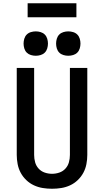

<svg xmlns="http://www.w3.org/2000/svg" viewBox="-20 -1153 640 1181"><path d="M300 8Q271 8 243 3.5Q215 -1 189 -13Q163 -25 142 -45Q121 -65 107.5 -90Q94 -115 88.5 -143.5Q83 -172 83 -200V-735H190V-200Q190 -177 196 -155Q202 -133 217.5 -116Q233 -99 255 -91.5Q277 -84 300 -84Q323 -84 345 -91.5Q367 -99 382.5 -116Q398 -133 404 -155Q410 -177 410 -200V-735H517V-200Q517 -172 511.5 -143.5Q506 -115 492.5 -90Q479 -65 458 -45Q437 -25 411 -13Q385 -1 357 3.5Q329 8 300 8ZM400 -810Q385 -810 370 -814.5Q355 -819 344.5 -829.5Q334 -840 329.5 -855Q325 -870 325 -885Q325 -900 329.5 -915Q334 -930 344.5 -940.5Q355 -951 370 -955.5Q385 -960 400 -960Q415 -960 430 -955.5Q445 -951 455.5 -940.5Q466 -930 470.5 -915Q475 -900 475 -885Q475 -870 470.5 -855Q466 -840 455.5 -829.5Q445 -819 430 -814.5Q415 -810 400 -810ZM200 -810Q185 -810 170 -814.5Q155 -819 144.5 -829.5Q134 -840 129.5 -855Q125 -870 125 -885Q125 -900 129.5 -915Q134 -930 144.5 -940.5Q155 -951 170 -955.5Q185 -960 200 -960Q215 -960 230 -955.5Q245 -951 255.5 -940.5Q266 -930 270.5 -915Q275 -900 275 -885Q275 -870 270.5 -855Q266 -840 255.5 -829.5Q245 -819 230 -814.5Q215 -810 200 -810ZM150 -1047V-1133H450V-1047Z"/></svg>

Font: Iosevka Custom SmBdEx
Style: Regular
Weight: 600
Width: 7
Monospace: yes
Designer: Belleve Invis
Foundry: Belleve Invis
Version: Version 11.2.4; ttfautohint (v1.8.4)